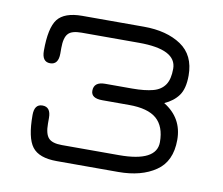

<svg xmlns="http://www.w3.org/2000/svg" viewBox="-59 -532 700 604"><g transform="rotate(10 291.0 -230.0)"><path d="M354.5 1.5C354.5 1.5 157.5 1.5 157.5 1.5C119.5 1.5 93.5 -8 79 -27C64.5 -46 57.5 -79.5 57.5 -128C57.5 -128 57.5 -128 57.5 -128C57.5 -151.5 66 -163 83.5 -163C83.5 -163 83.5 -163 83.5 -163C101 -163 110 -151.5 110 -128C110 -128 110 -128 110 -128C110 -128 110 -110 110 -110C110 -88 114 -72.5 122 -64C129.5 -55.5 144 -51 164.5 -51C164.5 -51 164.5 -51 164.5 -51C164.5 -51 347.5 -51 347.5 -51C427 -51 467 -72 467 -113.5C467 -113.5 467 -113.5 467 -113.5C467 -147 457.5 -172 439 -188C420.5 -204 391 -212 351.5 -212C351.5 -212 351.5 -212 351.5 -212C351.5 -212 265.5 -212 265.5 -212C241.5 -212 229.5 -220 229.5 -236C229.5 -236 229.5 -236 229.5 -236C229.5 -255 241.5 -264.5 265.5 -264.5C265.5 -264.5 265.5 -264.5 265.5 -264.5C265.5 -264.5 351.5 -264.5 351.5 -264.5C379 -264.5 401 -267 418 -271.5C435 -276 447.5 -284.5 456 -297C464 -309 468 -326 468 -348C468 -348 468 -348 468 -348C468 -389.5 428 -410 347.5 -410C347.5 -410 347.5 -410 347.5 -410C347.5 -410 164.5 -410 164.5 -410C144 -410 129.5 -406 122 -397.5C114 -389 110 -373.5 110 -351.5C110 -351.5 110 -351.5 110 -351.5C110 -351.5 110 -333.5 110 -333.5C110 -310 101 -298 83.5 -298C83.5 -298 83.5 -298 83.5 -298C66 -298 57.5 -310 57.5 -333.5C57.5 -333.5 57.5 -333.5 57.5 -333.5C57.5 -382 64.5 -415.5 79 -434.5C93.5 -453 119.5 -462.5 157.5 -462.5C157.5 -462.5 157.5 -462.5 157.5 -462.5C157.5 -462.5 354.5 -462.5 354.5 -462.5C403 -462.5 443 -452 473.5 -431.5C504 -411 519.5 -379 519.5 -335.5C519.5 -335.5 519.5 -335.5 519.5 -335.5C519.5 -307 514 -286 503.5 -271.5C493 -257 478 -245.5 459 -237C459 -237 459 -237 459 -237C499.5 -212 519.5 -176.5 519.5 -130C519.5 -130 519.5 -130 519.5 -130C519.5 -84 504 -50.5 473.5 -30C443 -9 403 1.5 354.5 1.5C354.5 1.5 354.5 1.5 354.5 1.5Z"/></g></svg>

Font: Jura-Fortis-Regular
Style: Regular
Weight: 500
Designer: Daniel Johnson, Alexei Vanyashin, Mirko Velimirovic
Foundry: Daniel Johnson
Version: ""